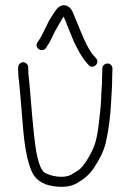

<svg xmlns="http://www.w3.org/2000/svg" viewBox="-20 -740 504 741"><path d="M50 -480V-469C50 -461 50.3 -452.7 51 -444C55 -417.9 54.6 -411.2 58 -377.5C67.4 -284.9 68.6 -180.7 93 -104C105.7 -62.2 120.6 -43 158 -28C192 -17.4 240.4 -13.9 271 -30C299.5 -45.1 324.5 -64.2 343 -93C362.2 -122.4 380.8 -154.6 389 -193C399.7 -239.4 406.7 -296.6 409 -349C410.6 -385.5 413 -403 413 -443L414 -475C414 -485.6 405.6 -495 395 -495C384.4 -495 375 -486.6 375 -476L374 -444C374 -423.3 373.3 -406.7 372 -394C370.5 -364.4 369.7 -334.3 366 -305C359.8 -251 356.1 -197.2 335 -157C322.5 -131.9 304.7 -100.2 284 -84C272.7 -76.7 262.3 -70.3 253 -65C223.2 -50.1 174 -60.3 152 -74C134 -86 125.5 -128 120 -154C107.2 -235.2 100.8 -338.1 93 -424C91.8 -438.1 89 -453.5 89 -469V-480C89 -490.3 79.6 -500 69.5 -500C59.4 -500 50 -490.3 50 -480ZM157 -554 163 -564C172.7 -577.3 176.6 -586.8 183.5 -601.5C195.7 -627.2 210.1 -650.9 224 -674C224.7 -674.7 225 -675.3 225 -676L231 -664C235 -653.3 240 -640.7 246 -626L264 -582C279.5 -549.5 293.8 -520.8 315 -497L322 -489C337.9 -470 367.2 -495.5 351 -515L344 -523C339.3 -527.7 335 -533 331 -539C305.6 -577.1 286.8 -632.9 267 -678C260.1 -696.6 251.4 -717 230.5 -719.5C210.8 -721.9 197.8 -705.2 190 -693C178.7 -674.9 169.2 -662.4 160 -641L140 -601C138 -597 135 -592 131 -586L125 -577C110.1 -556.1 141.1 -534.9 157 -554Z"/></svg>

Font: Just Breathe
Style: Regular
Weight: 400
Foundry: Cannot Into Space Fonts
Version: Version 0.72